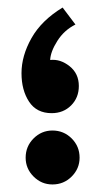

<svg xmlns="http://www.w3.org/2000/svg" viewBox="-20 -489 256 509"><path d="M180 -424Q150 -409 132 -380.5Q114 -352 113 -330Q140 -333 164.5 -313.5Q189 -294 189 -261Q189 -230 168.5 -209.5Q148 -189 117 -189Q77 -189 57 -219.5Q37 -250 37 -295Q37 -341 63.5 -388Q90 -435 146 -469ZM119 0Q90 0 69 -21Q48 -42 48 -71Q48 -101 69 -122Q90 -143 119 -143Q149 -143 170 -122Q191 -101 191 -71Q191 -42 170 -21Q149 0 119 0Z"/></svg>

Font: Reem Kufi SemiBold
Style: Regular
Weight: 600
Designer: Khaled Hosny
Version: Version 1.001